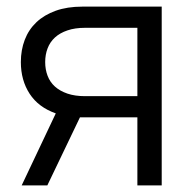

<svg xmlns="http://www.w3.org/2000/svg" viewBox="-20 -560 578 580"><path d="M45.5 0 148.5 -217.5Q96 -236 69.5 -276.8Q43 -317.5 43 -372.5Q43 -409 54.8 -439.8Q66.5 -470.5 90 -492.8Q113.5 -515 148.2 -527.5Q183 -540 229 -540H468.5V0H395V-205.5H229H221.5L123 0ZM237 -476Q206.5 -476 183.8 -468.2Q161 -460.5 146 -446.8Q131 -433 123.8 -414Q116.5 -395 116.5 -372.5Q116.5 -350 123.8 -331Q131 -312 146 -298.5Q161 -285 183.8 -277.2Q206.5 -269.5 237 -269.5H395V-476Z"/></svg>

Font: Vela Sans
Style: Regular
Weight: 400
Designer: Principal design: Mikhail Sharanda - project Manrope.
Design modification: Ravid Balaliev
Foundry: Mikhail Sharanda
Version: Version 1.001;August 23, 2023;FontCreator 14.0.0.2901 64-bit